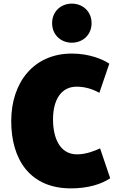

<svg xmlns="http://www.w3.org/2000/svg" viewBox="-20 -1014 646 1061"><path d="M42 -345C42 -132 146 27 372 27C466 27 540 4 589 -29L533 -194C505 -181 456 -161 406 -161C309 -161 273 -254 273 -354C273 -468 322 -535 403 -535C452 -535 493 -521 529 -501L584 -662C550 -685 476 -718 377 -718C165 -718 42 -557 42 -345ZM377 -778C436 -778 486 -820 486 -886C486 -952 436 -994 377 -994C318 -994 268 -952 268 -886C268 -820 318 -778 377 -778Z"/></svg>

Font: Repo ExtraBlack
Style: Regular
Weight: 400
Designer: Stefan Peev
Foundry: Context Ltd
Version: Version 001.502